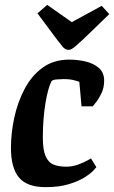

<svg xmlns="http://www.w3.org/2000/svg" viewBox="-20 -758 469 789"><path d="M376 -71Q376 -71 365 -58.5Q354 -46 329 -30Q304 -14 264 -1.5Q224 11 167 11Q91 11 58 -28.5Q25 -68 25 -151Q25 -210 38.5 -273.5Q52 -337 80.5 -391.5Q109 -446 154.5 -479.5Q200 -513 265 -513Q298 -513 331 -505.5Q364 -498 386 -479Q408 -460 408 -427Q408 -396 396 -372.5Q384 -349 372.5 -335Q361 -321 361 -321H315L306 -422Q306 -422 287.5 -427.5Q269 -433 241 -433Q230 -433 212 -431.5Q194 -430 191 -423Q184 -409 178 -387Q172 -365 167 -335.5Q162 -306 159 -270Q156 -234 156 -194Q156 -142 167.5 -116Q179 -90 200.5 -81.5Q222 -73 252 -73Q277 -73 300.5 -81.5Q324 -90 339 -98.5Q354 -107 354 -107ZM134 -703 174 -738 275 -667 398 -734 429 -700 338 -612Q310 -585 291.5 -569Q273 -553 262 -553Q248 -553 237 -566.5Q226 -580 213 -597Z"/></svg>

Font: Faustina VF Beta
Style: Italic
Weight: 400
Italic angle: -8°
Designer: Alfonso Garcia
Foundry: Omnibus-Type
Version: Version 1.006